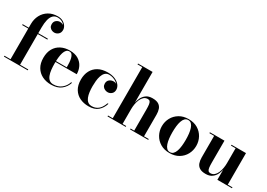

<svg xmlns="http://www.w3.org/2000/svg" viewBox="-0 -1555 3277 2359"><g transform="rotate(30 1638.0 -375.0)"><path d="M105.5 0V-511.5Q105.5 -582 135.2 -638.2Q165 -694.5 219.2 -727.2Q273.5 -760 347.5 -760Q391.5 -760 422.2 -742.2Q453 -724.5 469.2 -698.2Q485.5 -672 485.5 -646Q485.5 -606 460.8 -585Q436 -564 405.5 -564Q388 -564 370 -571.8Q352 -579.5 339.8 -596Q327.5 -612.5 327.5 -638.5Q327.5 -674.5 351 -694.2Q374.5 -714 403 -714Q422.5 -714 441.2 -706Q460 -698 472.2 -682.8Q484.5 -667.5 484.5 -646H472.5Q472.5 -673.5 456.5 -696.5Q440.5 -719.5 413.8 -733.2Q387 -747 355 -747Q313.5 -747 288.2 -721.8Q263 -696.5 251.8 -650Q240.5 -603.5 240.5 -540V0ZM19 0V-12.5H357V0ZM19 -447.5V-460H377V-447.5Z M689.5 10Q619.5 10 564.2 -17.8Q509 -45.5 477.2 -99Q445.5 -152.5 445.5 -230Q445.5 -307.5 476.2 -361Q507 -414.5 561.2 -442.2Q615.5 -470 685.5 -470Q759.5 -470 807.5 -440Q855.5 -410 878.8 -362Q902 -314 902 -259.5H512.5V-272H753.5Q753.5 -303.5 751.5 -336Q749.5 -368.5 742.8 -396.2Q736 -424 722.5 -440.8Q709 -457.5 685.5 -457.5Q660 -457.5 643.5 -440Q627 -422.5 617.5 -391.8Q608 -361 604 -322Q600 -283 600 -240Q600 -191.5 604.8 -149.2Q609.5 -107 622 -75Q634.5 -43 656.5 -25Q678.5 -7 713.5 -7Q780.5 -7 827 -44.5Q873.5 -82 892 -139.5H905Q885.5 -75.5 832.8 -32.8Q780 10 689.5 10Z M1221.5 10Q1153.5 10 1098.5 -16.2Q1043.5 -42.5 1011 -95.8Q978.5 -149 978.5 -230Q978.5 -301.5 1007 -355.5Q1035.5 -409.5 1090.2 -439.8Q1145 -470 1223 -470Q1281.5 -470 1325.5 -451.8Q1369.5 -433.5 1394 -403Q1418.5 -372.5 1418.5 -335.5Q1418.5 -299.5 1395 -278.5Q1371.5 -257.5 1339.5 -257.5Q1320.5 -257.5 1301.5 -265.8Q1282.5 -274 1270 -291.2Q1257.5 -308.5 1257.5 -334.5Q1257.5 -370 1282.2 -390Q1307 -410 1339.5 -410Q1370 -410 1393.8 -390.5Q1417.5 -371 1417.5 -335.5H1406Q1406 -362.5 1392 -384.5Q1378 -406.5 1355 -422Q1332 -437.5 1305.2 -445.8Q1278.5 -454 1253.5 -454Q1217 -454 1195.2 -432.8Q1173.5 -411.5 1162.2 -377.5Q1151 -343.5 1147.2 -304.5Q1143.5 -265.5 1143.5 -230Q1143.5 -187 1148.5 -147.8Q1153.5 -108.5 1165.8 -77.8Q1178 -47 1200 -29.2Q1222 -11.5 1256 -11.5Q1295.5 -11.5 1325.2 -27.8Q1355 -44 1375.5 -73Q1396 -102 1408.5 -139.5H1421.5Q1402 -73 1354.5 -31.5Q1307 10 1221.5 10Z M1488.5 0V-12.5H1555.5V-737.5H1488.5V-750H1695V-12.5H1746.5V0ZM1808.5 0V-12.5H1860V-311.5Q1860 -353.5 1856.5 -380.2Q1853 -407 1842.8 -420Q1832.5 -433 1811.5 -433Q1779.5 -433 1757.2 -413.2Q1735 -393.5 1721.2 -362Q1707.5 -330.5 1701.2 -294Q1695 -257.5 1695 -223.5L1685.5 -221.5Q1685.5 -258 1692.2 -300.8Q1699 -343.5 1717.2 -382Q1735.5 -420.5 1769.5 -445.2Q1803.5 -470 1857.5 -470Q1914 -470 1944.8 -450.5Q1975.5 -431 1987.5 -397Q1999.5 -363 1999.5 -319.5V-12.5H2066V0Z M2371 10Q2295.5 10 2240.8 -23Q2186 -56 2156.2 -110.5Q2126.5 -165 2126.5 -230Q2126.5 -295 2156.2 -349.5Q2186 -404 2240.8 -437Q2295.5 -470 2371 -470Q2446.5 -470 2501 -437Q2555.5 -404 2585 -349.5Q2614.5 -295 2614.5 -230Q2614.5 -165 2585 -110.5Q2555.5 -56 2501 -23Q2446.5 10 2371 10ZM2371 -2.5Q2398.5 -2.5 2416.8 -21Q2435 -39.5 2445.8 -71.5Q2456.5 -103.5 2461 -144.5Q2465.5 -185.5 2465.5 -230Q2465.5 -275 2461 -315.8Q2456.5 -356.5 2445.8 -388.5Q2435 -420.5 2416.8 -439Q2398.5 -457.5 2371 -457.5Q2343 -457.5 2324.8 -439Q2306.5 -420.5 2295.8 -388.5Q2285 -356.5 2280.5 -315.8Q2276 -275 2276 -230Q2276 -185.5 2280.5 -144.5Q2285 -103.5 2295.8 -71.5Q2306.5 -39.5 2324.8 -21Q2343 -2.5 2371 -2.5Z M2884 10Q2828 10 2797.2 -9.8Q2766.5 -29.5 2754.5 -63.5Q2742.5 -97.5 2742.5 -141V-447.5H2675.5V-460H2882V-148.5Q2882 -106.5 2885.5 -79.8Q2889 -53 2899.5 -40Q2910 -27 2930.5 -27Q2963 -27 2985.2 -46.8Q3007.5 -66.5 3021 -98Q3034.5 -129.5 3040.8 -166Q3047 -202.5 3047 -236.5L3056.5 -238.5Q3056.5 -202 3050 -159.2Q3043.5 -116.5 3025.2 -78Q3007 -39.5 2973 -14.8Q2939 10 2884 10ZM3047 0V-447.5H2982V-460H3187.5V-12.5H3254V0Z"/></g></svg>

Font: Bodoni Moda 18pt
Style: Bold
Weight: 700
Designer: Owen Earl
Foundry: indestructible type
Version: Version 2.004